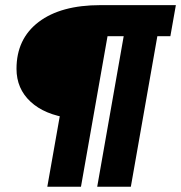

<svg xmlns="http://www.w3.org/2000/svg" viewBox="-20 -713 691 733"><path d="M351.1 0 473.1 -693.4H601.6L479.5 0ZM160.6 0 271.5 -627.9H399.9L289.1 0ZM246.1 -262.2Q150.4 -274.9 96.7 -324.7Q43 -374.5 43 -450.2Q43 -564.9 127.7 -629.2Q212.4 -693.4 363.3 -693.4ZM321.3 -574.7 363.3 -693.4H651.4L630.4 -574.7Z"/></svg>

Font: Cascadia Mono NF
Style: Italic
Weight: 400
Italic angle: -10°
Monospace: yes
Designer: Aaron Bell
Foundry: Saja Typeworks
Version: Version 2404.023